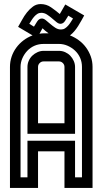

<svg xmlns="http://www.w3.org/2000/svg" viewBox="-20 -924 504 944"><path d="M81 -52H115V-232H349V-52H383V-595Q383 -619 374 -639.5Q365 -660 349 -675Q333 -690 312.5 -699Q292 -708 270 -708H194Q170 -708 149.5 -699Q129 -690 114 -674Q99 -658 90 -637.5Q81 -617 81 -595ZM270 -674Q286 -674 300.5 -667.5Q315 -661 325.5 -650Q336 -639 342.5 -624.5Q349 -610 349 -595V-266H115V-595Q115 -611 121.5 -625.5Q128 -640 139 -650.5Q150 -661 164.5 -667.5Q179 -674 194 -674ZM167 -318H297V-595Q297 -606 289 -614Q281 -622 270 -622H194Q183 -622 175 -614Q167 -606 167 -595ZM186 -833Q195 -833 205.5 -824.5Q216 -816 227.5 -806Q239 -796 252 -787.5Q265 -779 280 -779Q291 -779 299.5 -784.5Q308 -790 315 -798Q322 -806 328 -815.5Q334 -825 339 -833L316 -847Q310 -837 300.5 -822Q291 -807 277 -807Q268 -807 257.5 -815.5Q247 -824 235.5 -834Q224 -844 211 -852.5Q198 -861 183 -861Q172 -861 163.5 -855.5Q155 -850 148 -842Q141 -834 135 -824.5Q129 -815 124 -807L147 -793Q153 -803 162.5 -818Q172 -833 186 -833ZM29 -595Q29 -621 37 -645Q45 -669 60 -689.5Q75 -710 95.5 -725.5Q116 -741 140 -750L69 -792Q78 -807 88.5 -826.5Q99 -846 112.5 -863Q126 -880 142.5 -892Q159 -904 180 -904Q208 -904 231 -888Q254 -872 274 -855L301 -902L394 -848Q388 -837 380.5 -823.5Q373 -810 364.5 -796.5Q356 -783 346 -771Q336 -759 324 -750Q347 -741 367.5 -726Q388 -711 403 -690.5Q418 -670 426.5 -646Q435 -622 435 -595V0H297V-180H167V0H29ZM174 -758Q179 -759 184 -759.5Q189 -760 194 -760H219Q201 -773 189 -785Z"/></svg>

Font: Aurach Bi
Style: Regular
Weight: 400
Designer: Peter Wiegel
Foundry: Peter Wiegel
Version: Version 1.002